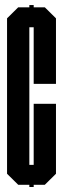

<svg xmlns="http://www.w3.org/2000/svg" viewBox="-20 -729 249 757"><path d="M200.7 -398.4H112.8V-621.6H95.7V-79.1H112.8V-319.8H200.7V-43.9L156.7 -0.5H112.8V8.3H95.7V-0.5H51.8L7.8 -43.9V-656.7L51.8 -700.2H95.7V-709H112.8V-700.2H156.7L200.7 -656.7Z"/></svg>

Font: Silence
Style: Regular
Weight: 400
Designer: Lilo Joris
Foundry: Lilo Joris
Version: Version 1.035;Fontself Maker 3.5.7